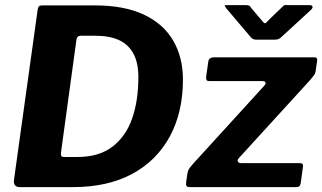

<svg xmlns="http://www.w3.org/2000/svg" viewBox="-20 -764 1315 784"><path d="M59 0Q47 0 41 -8Q35 -16 37 -29L134 -726Q136 -736 140 -739Q144 -742 155 -742H366Q487 -742 567 -704.5Q647 -667 687 -598.5Q727 -530 727 -439Q727 -305 673 -206Q619 -107 519 -53.5Q419 0 278 0H59ZM297 -123Q384 -123 439 -165Q494 -207 519.5 -280Q545 -353 545 -449Q545 -508 524.5 -545.5Q504 -583 465.5 -600.5Q427 -618 370 -618H310Q294 -618 292 -601L229 -141Q228 -132 230.5 -127.5Q233 -123 241 -123ZM757 0Q745 0 742 -4Q739 -8 740 -19L745 -54Q747 -67 752 -74.5Q757 -82 770 -97L1060 -415Q1066 -422 1064 -427.5Q1062 -433 1049 -433H835Q825 -433 823 -438Q821 -443 822 -453L831 -515Q833 -523 839 -526.5Q845 -530 852 -530H1264Q1277 -530 1275 -516L1269 -475Q1268 -465 1262.5 -457.5Q1257 -450 1248 -439L955 -118Q948 -110 951.5 -104Q955 -98 963 -98H1204Q1220 -98 1217 -82L1208 -17Q1207 -10 1203.5 -5Q1200 0 1189 0H757ZM1135 -738Q1141 -744 1145.5 -743.5Q1150 -743 1158 -743H1244Q1254 -743 1256 -737.5Q1258 -732 1250 -724L1126 -610Q1121 -606 1115.5 -604Q1110 -602 1101 -602H1028Q1016 -602 1009.5 -607Q1003 -612 999 -618L904 -730Q899 -737 897.5 -740Q896 -743 904 -743H985Q993 -743 998 -740.5Q1003 -738 1006 -731L1051 -678Q1060 -666 1065 -670Q1070 -674 1080 -685Z"/></svg>

Font: Libre Franklin
Style: Bold Italic
Weight: 700
Italic angle: -8°
Designer: Pablo Impallari, Rodrigo Fuenzalida, Nhung Nguyen
Foundry: Impallari Type
Version: Version 3.000